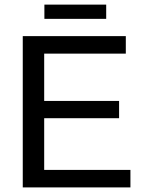

<svg xmlns="http://www.w3.org/2000/svg" viewBox="-20 -816 640 836"><path d="M79.1 0V-658.7H527.8V-582.5H172.4V-376.5H498.5V-301.3H172.4V-76.2H547.9V0ZM442.4 -733.9H173.3V-795.9H442.4Z"/></svg>

Font: Courier New
Style: Regular
Weight: 400
Designer: Steve Matteson
Foundry: Ascender Corporation
Version: Version 2.00.3